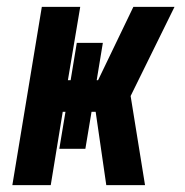

<svg xmlns="http://www.w3.org/2000/svg" viewBox="-20 -540 540 560"><path d="M16 0 102 -520H214L178 -306H186L204 -415H280L262 -306H266L369 -520H489L361 -260L403 0H290L259 -214H247L229 -106H153L171 -214H163L128 0Z"/></svg>

Font: Iosevka Term Curly Heavy
Style: Italic
Weight: 900
Italic angle: -9°
Designer: Belleve Invis
Foundry: Belleve Invis
Version: Version 32.3.0